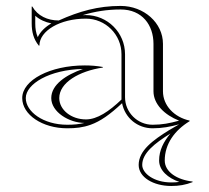

<svg xmlns="http://www.w3.org/2000/svg" viewBox="-20 -428 705 648"><path d="M555.1 22.6C532.2 50.4 517 79 517 113.7C517 147.1 546.9 173 585.3 186C575.8 187.3 567.6 187.7 558 187.7C499.5 187.7 460 156.9 460 128.7C460 88.7 501.9 56 555.1 22.6ZM390 -245V-92C348 -52 308.1 -25 270 -25C220.3 -25 180 -57.3 180 -97C180 -149 246.7 -188 327 -200V-202C305.8 -205.7 287.6 -207.2 266.1 -207.2C149.6 -207.2 55 -157.9 55 -97C55 -40.7 123.1 5 207 5C235.3 5 259.6 2.5 286 -7C318.7 -18.7 350.7 -41 392 -79.7C401.7 -29.9 444.2 5 495 5C527 5 555.3 -0.3 584.6 -8.4L550 11.7C497.2 44.7 448 79.6 448 128.7C448 170.1 497.3 199.7 558 199.7C583.9 199.7 606 196.1 630 186.7V184.7C577.8 178.8 536 152.4 536 113.7C536 57.8 569.4 11.9 620 -19V-21C568 -32.4 530 -71.8 530 -120V-280C530 -350.7 465.9 -408 387 -408C311.4 -408 247.8 -390.2 178.3 -358.9C140.3 -358.9 107.1 -374.5 89 -406H87V-349C87 -320.4 93.3 -295.5 111 -274H113C113 -324.3 183.2 -365.1 269.7 -365.1C336.1 -365.1 390 -311.3 390 -245ZM153.4 -349.1C132.4 -336.9 116.2 -321.2 107.4 -302.6C101.3 -316.7 99 -331.5 99 -349V-374.8C114.2 -361.3 133 -352.9 153.4 -349.1ZM265 -13.1C246.5 -8.5 228.1 -7 207 -7C125.7 -7 67 -51.3 67 -97C67 -144.4 146.9 -193.2 259.9 -195.2C203.7 -175.7 153 -142.7 153 -97C153 -50 213.2 -13.4 265 -13.1ZM259.1 -376.9C300.2 -389.3 341.4 -396 387 -396C460.4 -396 498 -342.9 498 -280V-120C498 -76.1 535.9 -39.9 584.4 -20.8C552.8 -12 527 -7 495 -7C443.7 -7 402 -48.7 402 -100V-245C402 -317.9 342.7 -377.1 269.7 -377.1C266.5 -377.1 262.6 -377 259.1 -376.9Z"/></svg>

Font: Sortefax
Style: Medium
Weight: 500
Designer: gluk
Foundry: gluk
Version: Version 0.261